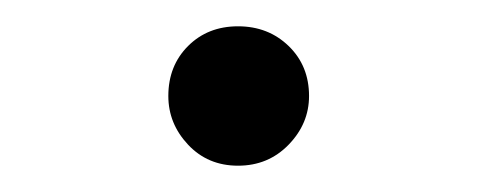

<svg xmlns="http://www.w3.org/2000/svg" viewBox="-20 -112 363 146"><path d="M161 14Q138 14 123 -2Q108 -18 108 -39Q108 -62 123 -77Q138 -92 161 -92Q184 -92 199.5 -77Q215 -62 215 -39Q215 -18 199.5 -2Q184 14 161 14Z"/></svg>

Font: Noto Serif JP ExtraLight ExtraLight
Style: Regular
Weight: 250
Version: Version 2.003-H1;hotconv 1.1.1;makeotfexe 2.6.0